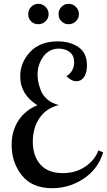

<svg xmlns="http://www.w3.org/2000/svg" viewBox="-20 -969 561 1007"><path d="M41 -209Q41 -282 76.5 -336.5Q112 -391 176 -417Q86 -474 86 -568Q86 -641 138 -696.5Q190 -752 283 -752Q347 -752 391.5 -722Q436 -692 436 -625Q436 -587 421 -565Q406 -543 381 -543Q354 -543 328 -570Q344 -577 356.5 -596.5Q369 -616 369 -642Q369 -678 345.5 -696Q322 -714 289 -714Q238 -714 207.5 -672.5Q177 -631 177 -577Q177 -561 180 -543Q183 -525 193 -497.5Q203 -470 227.5 -448.5Q252 -427 289 -418Q224 -403 188 -351Q152 -299 152 -226Q152 -151 192 -106Q232 -61 309 -61Q377 -61 427 -95Q477 -129 496 -180L521 -170Q495 -83 419.5 -32.5Q344 18 254 18Q148 18 94.5 -49.5Q41 -117 41 -209ZM128 -895Q128 -917 143.5 -933Q159 -949 181 -949Q203 -949 219 -933Q235 -917 235 -895Q235 -873 219 -857.5Q203 -842 181 -842Q158 -842 143 -857Q128 -872 128 -895ZM287 -895Q287 -917 302.5 -933Q318 -949 340 -949Q362 -949 378 -933Q394 -917 394 -895Q394 -873 378 -857.5Q362 -842 340 -842Q318 -842 302.5 -857Q287 -872 287 -895Z"/></svg>

Font: Lobster Two
Style: Regular
Weight: 400
Designer: Pablo Impallari
Foundry: Pablo Impallari. www.impallari.com
Version: Version 1.006